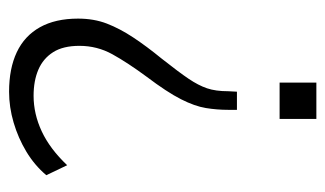

<svg xmlns="http://www.w3.org/2000/svg" viewBox="-167 -362 717 423"><g transform="rotate(90 191.5 -150.5)"><path d="M182 188Q131 188 95 171Q59 154 40 120Q21 86 21 36Q21 1 32 -27.5Q43 -56 62.5 -85.5Q82 -115 109 -148Q139 -186 153.5 -207.5Q168 -229 174.5 -248Q181 -267 181 -295L182 -314H222V-295Q222 -270 218 -245.5Q214 -221 198.5 -190.5Q183 -160 149 -115Q118 -73 99.5 -39.5Q81 -6 81 33Q81 69 95 91Q109 113 133.5 123.5Q158 134 191 134Q231 134 269.5 116Q308 98 344 60L366 106Q344 132 314 150Q284 168 250 178Q216 188 182 188ZM162 -408V-489H242V-408Z"/></g></svg>

Font: Nunito Sans 10pt Condensed Light
Style: Regular
Weight: 300
Width: 3
Designer: Vernon Adams
Foundry: Vernon Adams
Version: Version 3.101;gftools[0.9.27]